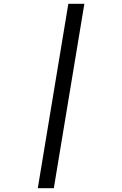

<svg xmlns="http://www.w3.org/2000/svg" viewBox="-20 -843 640 1006"><path d="M178 143 338 -823H422L262 143Z"/></svg>

Font: Iosevka Aile Oblique
Style: Regular
Weight: 400
Italic angle: -9°
Designer: Belleve Invis
Foundry: Belleve Invis
Version: Version 31.1.0; ttfautohint (v1.8.4)